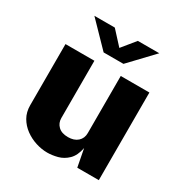

<svg xmlns="http://www.w3.org/2000/svg" viewBox="-169 -844 934 981"><g transform="rotate(30 298.0 -353.0)"><path d="M246.5 10Q213 10 178.5 -1Q144 -12 115 -33.2Q86 -54.5 68.2 -85.2Q50.5 -116 50.5 -156V-517H221V-179Q221 -150 241 -130.8Q261 -111.5 298.5 -111.5Q334.5 -111.5 355.5 -130.2Q376.5 -149 376.5 -180V-517H545.5V0H418.5L398.5 -104.5Q389 -56 363.5 -31.2Q338 -6.5 306.2 1.8Q274.5 10 246.5 10ZM240.5 -577.5 106 -716H226.5L298.5 -637.5L362.5 -716H489L357.5 -577.5Z"/></g></svg>

Font: Public Sans Thin ExtraBold
Style: Regular
Weight: 800
Version: Version 1.007